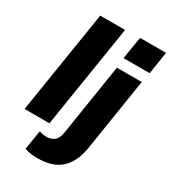

<svg xmlns="http://www.w3.org/2000/svg" viewBox="-228 -853 1058 1191"><g transform="rotate(30 300.5 -257.5)"><path d="M15 0 132 -736H310L193 0ZM389 -580 415 -740H601L576 -580ZM235 225Q211 225 188 222Q165 219 144 210L166 73Q191 82 221 82Q249 82 272 65.5Q295 49 302 6L383 -508H561L479 12Q462 117 403.5 171Q345 225 235 225Z"/></g></svg>

Font: Mulish Black
Style: Italic
Weight: 900
Italic angle: -9°
Designer: Vernon Adams
Foundry: Vernon Adams
Version: Version 3.603; ttfautohint (v1.8.3)